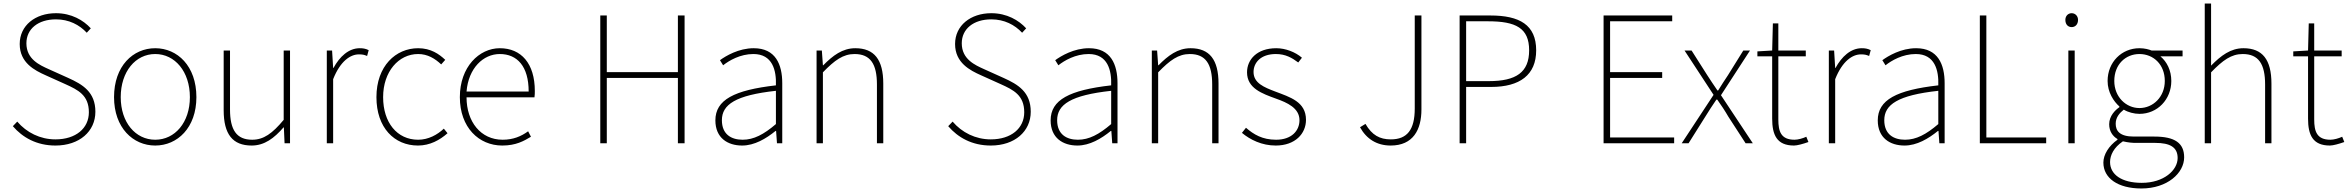

<svg xmlns="http://www.w3.org/2000/svg" viewBox="-20 -814 13352 1091"><path d="M295 13C432 13 522 -68 522 -179C522 -291 450 -334 368 -371L257 -421C206 -444 130 -477 130 -568C130 -650 197 -704 298 -704C372 -704 431 -673 473 -628L496 -653C454 -699 386 -739 298 -739C180 -739 92 -669 92 -564C92 -457 177 -414 240 -386L351 -336C424 -303 485 -273 485 -176C485 -85 411 -22 295 -22C208 -22 131 -61 78 -123L53 -97C108 -33 188 13 295 13Z M862 13C988 13 1096 -88 1096 -262C1096 -439 988 -540 862 -540C736 -540 628 -439 628 -262C628 -88 736 13 862 13ZM862 -20C750 -20 666 -118 666 -262C666 -407 750 -507 862 -507C974 -507 1059 -407 1059 -262C1059 -118 974 -20 862 -20Z M1410 13C1483 13 1538 -29 1591 -90H1593L1597 0H1628V-527H1592V-133C1527 -55 1478 -20 1413 -20C1324 -20 1287 -76 1287 -192V-527H1251V-188C1251 -51 1302 13 1410 13Z M1837 0H1873V-364C1914 -468 1972 -505 2019 -505C2040 -505 2049 -503 2066 -496L2075 -529C2057 -538 2042 -540 2024 -540C1961 -540 1910 -492 1875 -428H1873L1867 -527H1837Z M2355 13C2423 13 2479 -18 2523 -57L2502 -83C2465 -48 2414 -20 2356 -20C2236 -20 2157 -118 2157 -262C2157 -407 2245 -507 2356 -507C2410 -507 2452 -481 2487 -448L2510 -474C2475 -507 2428 -540 2356 -540C2229 -540 2119 -439 2119 -262C2119 -88 2221 13 2355 13Z M2834 13C2912 13 2957 -13 2997 -37L2981 -68C2941 -39 2896 -20 2836 -20C2712 -20 2631 -122 2631 -261H3017C3019 -275 3019 -286 3019 -297C3019 -453 2942 -540 2820 -540C2703 -540 2593 -434 2593 -262C2593 -90 2701 13 2834 13ZM2631 -294C2642 -427 2726 -507 2820 -507C2919 -507 2984 -437 2984 -294Z M3391 0H3428V-371H3832V0H3870V-726H3832V-404H3428V-726H3391Z M4197 13C4267 13 4333 -26 4387 -70H4390L4395 0H4425V-341C4425 -448 4387 -540 4263 -540C4177 -540 4104 -496 4071 -472L4089 -443C4123 -470 4186 -507 4261 -507C4370 -507 4392 -414 4389 -329C4152 -302 4045 -247 4045 -130C4045 -30 4115 13 4197 13ZM4200 -20C4136 -20 4082 -50 4082 -131C4082 -220 4160 -273 4389 -298V-109C4320 -50 4263 -20 4200 -20Z M4620 0H4656V-403C4723 -472 4771 -507 4836 -507C4926 -507 4963 -450 4963 -334V0H4999V-339C4999 -475 4948 -540 4840 -540C4767 -540 4712 -498 4658 -443H4656L4650 -527H4620Z M5610 13C5747 13 5837 -68 5837 -179C5837 -291 5765 -334 5683 -371L5572 -421C5521 -444 5445 -477 5445 -568C5445 -650 5512 -704 5613 -704C5687 -704 5746 -673 5788 -628L5811 -653C5769 -699 5701 -739 5613 -739C5495 -739 5407 -669 5407 -564C5407 -457 5492 -414 5555 -386L5666 -336C5739 -303 5800 -273 5800 -176C5800 -85 5726 -22 5610 -22C5523 -22 5446 -61 5393 -123L5368 -97C5423 -33 5503 13 5610 13Z M6102 13C6172 13 6238 -26 6292 -70H6295L6300 0H6330V-341C6330 -448 6292 -540 6168 -540C6082 -540 6009 -496 5976 -472L5994 -443C6028 -470 6091 -507 6166 -507C6275 -507 6297 -414 6294 -329C6057 -302 5950 -247 5950 -130C5950 -30 6020 13 6102 13ZM6105 -20C6041 -20 5987 -50 5987 -131C5987 -220 6065 -273 6294 -298V-109C6225 -50 6168 -20 6105 -20Z M6525 0H6561V-403C6628 -472 6676 -507 6741 -507C6831 -507 6868 -450 6868 -334V0H6904V-339C6904 -475 6853 -540 6745 -540C6672 -540 6617 -498 6563 -443H6561L6555 -527H6525Z M7229 13C7340 13 7401 -55 7401 -133C7401 -236 7310 -262 7226 -294C7163 -318 7103 -342 7103 -405C7103 -457 7143 -507 7230 -507C7285 -507 7322 -485 7357 -459L7378 -486C7341 -518 7285 -540 7232 -540C7123 -540 7066 -476 7066 -403C7066 -312 7152 -282 7232 -253C7294 -231 7364 -200 7364 -131C7364 -71 7319 -20 7231 -20C7153 -20 7104 -50 7060 -88L7037 -59C7084 -20 7150 13 7229 13Z M7882 13C8010 13 8057 -77 8057 -192V-726H8019V-197C8019 -77 7976 -22 7883 -22C7820 -22 7776 -46 7739 -110L7708 -91C7745 -24 7804 13 7882 13Z M8274 0H8311V-320H8453C8616 -320 8709 -388 8709 -528C8709 -673 8614 -726 8449 -726H8274ZM8311 -353V-693H8436C8593 -693 8669 -655 8669 -528C8669 -403 8595 -353 8440 -353Z M9092 0H9493V-33H9129V-371H9425V-404H9129V-693H9482V-726H9092Z M9536 0H9575L9670 -151C9691 -184 9711 -217 9733 -248H9738C9760 -217 9782 -184 9801 -151L9899 0H9940L9759 -273L9924 -527H9886L9799 -387C9779 -358 9762 -330 9743 -300H9739C9719 -330 9699 -358 9681 -387L9592 -527H9552L9717 -275Z M10174 13C10192 13 10225 4 10256 -7L10244 -37C10225 -28 10197 -20 10177 -20C10100 -20 10085 -67 10085 -135V-494H10241V-527H10085V-681H10054L10050 -527L9966 -522V-494H10050V-140C10050 -48 10076 13 10174 13Z M10372 0H10408V-364C10449 -468 10507 -505 10554 -505C10575 -505 10584 -503 10601 -496L10610 -529C10592 -538 10577 -540 10559 -540C10496 -540 10445 -492 10410 -428H10408L10402 -527H10372Z M10802 13C10872 13 10938 -26 10992 -70H10995L11000 0H11030V-341C11030 -448 10992 -540 10868 -540C10782 -540 10709 -496 10676 -472L10694 -443C10728 -470 10791 -507 10866 -507C10975 -507 10997 -414 10994 -329C10757 -302 10650 -247 10650 -130C10650 -30 10720 13 10802 13ZM10805 -20C10741 -20 10687 -50 10687 -131C10687 -220 10765 -273 10994 -298V-109C10925 -50 10868 -20 10805 -20Z M11230 0H11607V-33H11267V-726H11230Z M11733 0H11769V-527H11733ZM11752 -660C11772 -660 11788 -675 11788 -701C11788 -723 11772 -739 11752 -739C11731 -739 11716 -723 11716 -701C11716 -675 11731 -660 11752 -660Z M12148 257C12296 257 12391 169 12391 80C12391 -1 12338 -38 12222 -38H12105C12024 -38 12002 -71 12002 -111C12002 -147 12024 -172 12048 -191C12072 -176 12107 -167 12137 -167C12239 -167 12318 -249 12318 -354C12318 -414 12293 -463 12256 -494H12382V-527H12206C12191 -533 12167 -540 12137 -540C12036 -540 11956 -461 11956 -354C11956 -290 11990 -238 12023 -209V-205C12000 -189 11965 -156 11965 -108C11965 -68 11985 -40 12012 -24V-20C11963 15 11932 64 11932 110C11932 198 12014 257 12148 257ZM12137 -200C12061 -200 11994 -263 11994 -354C11994 -449 12059 -507 12137 -507C12216 -507 12281 -448 12281 -354C12281 -263 12214 -200 12137 -200ZM12150 225C12035 225 11970 177 11970 107C11970 68 11991 24 12043 -11C12072 -4 12100 -2 12107 -2H12227C12310 -2 12354 22 12354 84C12354 153 12276 225 12150 225Z M12508 0H12544V-403C12611 -472 12659 -507 12724 -507C12814 -507 12851 -450 12851 -334V0H12887V-339C12887 -475 12836 -540 12728 -540C12655 -540 12600 -498 12544 -441V-794H12508Z M13219 13C13237 13 13270 4 13301 -7L13289 -37C13270 -28 13242 -20 13222 -20C13145 -20 13130 -67 13130 -135V-494H13286V-527H13130V-681H13099L13095 -527L13011 -522V-494H13095V-140C13095 -48 13121 13 13219 13Z"/></svg>

Font: Source Han Sans JP ExtraLight
Style: Regular
Weight: 250
Designer: Ryoko NISHIZUKA 西塚涼子 (kana, bopomofo & ideographs); Paul D. Hunt (Latin, Greek & Cyrillic); Sandoll Communications 산돌커뮤니
Foundry: Adobe
Version: Version 2.001;hotconv 1.0.107;makeotfexe 2.5.65593